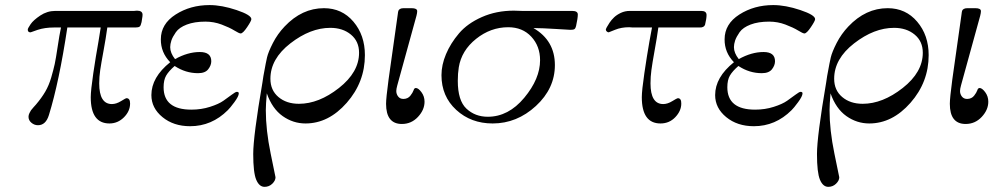

<svg xmlns="http://www.w3.org/2000/svg" viewBox="-20 -473 3916 753"><path d="M88.9 -356.9Q88.9 -361.8 99.9 -377.9Q110.8 -394 137.9 -412.1Q165 -430.2 196.8 -430.2H505.9Q507.8 -430.2 511.5 -430.7Q515.1 -431.2 517.1 -431.2Q539.1 -431.2 539.1 -415Q539.1 -409.2 537.1 -398.7Q535.2 -388.2 535.2 -386.2Q532.2 -372.1 527.6 -368.7Q522.9 -365.2 511.2 -365.2H400.9Q395 -322.3 386 -273.7Q377 -225.1 373 -198Q369.1 -170.9 369.1 -146Q369.1 -64.9 418.9 -64.9Q436 -64.9 454.6 -76.4Q473.1 -87.9 476.1 -87.9Q490.2 -87.9 490.2 -66.9Q490.2 -37.1 466.1 -12.9Q441.9 11.2 409.2 11.2Q335.9 11.2 335.9 -91.8Q335.9 -117.7 345.9 -185.8Q356 -253.9 366.2 -310.1L375 -365.2H244.1Q211.9 -151.4 171.9 -22Q159.7 18.1 128.9 18.1Q114.7 18.1 103.3 8.5Q91.8 -1 91.8 -15.1Q91.8 -22 95.5 -29.5Q99.1 -37.1 101.6 -40.5Q104 -43.9 112.1 -53Q120.1 -62 121.1 -63Q143.1 -88.9 157.5 -113.5Q171.9 -138.2 180.9 -169.2Q189.9 -200.2 194.6 -221.7Q199.2 -243.2 206.1 -289.6Q212.9 -335.9 219.2 -365.2H191.9Q155.8 -365.2 127.9 -356L100.1 -346.2Q88.9 -345.7 88.9 -356.9Z M573.7 -100.1Q573.7 -169.9 647.5 -229Q610.4 -267.1 610.8 -318.8Q610.8 -378.9 668.7 -416Q726.6 -453.1 801.8 -453.1Q849.6 -453.1 907.7 -433.6Q965.8 -414.1 965.8 -397.9Q965.8 -391.1 949.2 -366.5Q932.6 -341.8 923.8 -341.8Q918 -341.8 898.9 -353.5Q879.9 -365.2 849.4 -376.7Q818.8 -388.2 785.6 -388.2Q742.7 -388.2 712.6 -376.7Q682.6 -365.2 669.7 -346.7Q656.7 -328.1 652.1 -314Q647.5 -299.8 647.5 -288.1Q647.5 -265.1 666.5 -241.2Q716.3 -269 763.7 -269Q808.6 -269 808.6 -232.9Q808.6 -216.8 796.6 -201.4Q784.7 -186 756.8 -186Q708 -186 665.5 -213.9H664.6Q641.6 -193.8 631.6 -176.5Q621.6 -159.2 621.6 -130.9Q621.6 -43 730.5 -43Q769.5 -43 803.7 -54Q837.9 -64.9 856.2 -77.9Q874.5 -90.8 889.2 -101.8Q903.8 -112.8 908.7 -112.8Q916.5 -112.8 916.5 -106.9Q916.5 -95.7 899.2 -72.3Q881.8 -48.8 873.5 -41Q810.5 22 725.6 22Q660.6 22 617.2 -13.7Q573.7 -49.3 573.7 -100.1Z M973.1 130.9Q973.1 62 1009.3 -149.9Q1013.2 -177.7 1016.6 -193.8Q1022.5 -227.1 1027.3 -248Q1032.2 -269 1050.3 -304.4Q1068.4 -339.8 1096.2 -369.1Q1164.1 -440.9 1250.5 -440.9Q1321.3 -440.9 1366.2 -387.9Q1411.1 -335 1411.1 -256.8Q1411.1 -150.9 1339.8 -69.8Q1268.6 11.2 1178.2 11.2Q1129.4 11.2 1088.4 -17.8Q1047.4 -46.9 1026.4 -106.9Q1022.5 -63 1022.5 -41Q1022.5 37.1 1041.5 129.2Q1060.5 221.2 1060.5 222.2Q1060.5 235.4 1047.9 247.6Q1035.2 259.8 1017.6 259.8Q996.6 259.8 984.9 231.9Q973.1 204.1 973.1 130.9ZM1040.5 -164.1Q1040.5 -119.1 1072 -92.5Q1103.5 -65.9 1152.3 -65.9Q1230.5 -65.9 1309.3 -127.9Q1388.2 -189.9 1388.2 -266.1Q1388.2 -311 1356.2 -337.4Q1324.2 -363.8 1275.4 -363.8Q1197.3 -363.8 1118.9 -303Q1040.5 -242.2 1040.5 -164.1Z M1494.1 -65.9Q1494.1 -87.9 1503.9 -161.1L1540 -417Q1541 -426.8 1542.5 -430.9Q1543.9 -435.1 1549.1 -438Q1554.2 -440.9 1563 -440.9H1594.2Q1616.2 -440.9 1616.2 -429.2Q1616.2 -422.4 1613.3 -411.1L1538.1 -138.2Q1534.2 -124 1534.2 -116.2Q1534.2 -104 1541.5 -94.5Q1548.8 -85 1562 -85Q1570.8 -85 1577.9 -88.4Q1585 -91.8 1589.6 -97.9Q1594.2 -104 1597.2 -108.9Q1600.1 -113.8 1602.1 -119.1L1604 -124Q1606.9 -127.9 1610.8 -127.9Q1620.6 -127.9 1632.8 -111.6Q1645 -95.2 1645 -74.2Q1645 -42 1619.1 -14.4Q1593.3 13.2 1556.2 13.2Q1494.1 13.2 1494.1 -65.9Z M1711.4 -178.2Q1711.4 -218.3 1729.2 -260.7Q1747.1 -303.2 1780 -342Q1813 -380.9 1869.6 -406Q1926.3 -431.2 1995.1 -431.2Q2001 -431.2 2011 -430.7Q2021 -430.2 2027.3 -430.2H2224.1Q2246.1 -430.2 2246.1 -416Q2246.1 -401.9 2239.3 -371.1Q2237.3 -362.3 2233.2 -359.1Q2229 -356 2217.3 -356Q2214.4 -356 2159.7 -359.4Q2105 -362.8 2079.1 -362.8H2072.3Q2156.2 -314 2156.2 -217.8Q2156.2 -126 2081.8 -57.4Q2007.3 11.2 1912.1 11.2Q1827.1 11.2 1769.3 -42Q1711.4 -95.2 1711.4 -178.2ZM1775.4 -155.8Q1775.4 -78.6 1809.3 -46.9Q1843.3 -15.1 1893.1 -15.1Q1974.1 -15.1 2036.1 -89.6Q2098.1 -164.1 2098.1 -236.8Q2098.1 -292 2063.7 -329.1Q2029.3 -366.2 1973.1 -366.2Q1904.3 -366.2 1847.2 -320.6Q1790 -274.9 1779.3 -209Q1775.4 -185.5 1775.4 -155.8Z M2356 -356.9Q2356 -358.9 2359.6 -366Q2363.3 -373 2370.6 -384Q2377.9 -395 2388.4 -405Q2398.9 -415 2415 -422.6Q2431.2 -430.2 2450.2 -430.2H2730Q2751 -430.2 2751 -414.1Q2751 -399.9 2745.1 -376Q2741.2 -364.7 2724.1 -365.2H2562Q2556.2 -323.2 2547.1 -273.7Q2538.1 -224.1 2534.7 -198Q2531.2 -171.9 2531.2 -146Q2531.2 -64.9 2581.1 -64.9Q2598.1 -64.9 2616.7 -76.4Q2635.3 -87.9 2638.2 -87.9Q2652.3 -87.9 2651.9 -66.9Q2651.9 -38.1 2628.4 -13.4Q2605 11.2 2570.3 11.2Q2497.1 11.2 2497.1 -91.8Q2497.1 -117.7 2507.1 -185.8Q2517.1 -253.9 2526.9 -310.1L2537.1 -365.2H2461.9Q2459 -365.2 2454.1 -365.7Q2449.2 -366.2 2447.3 -366.2Q2416.5 -366.2 2392.3 -356.2Q2368.2 -346.2 2367.2 -346.2Q2363.3 -346.2 2359.6 -349.6Q2356 -353 2356 -356.9Z M2784.7 -100.1Q2784.7 -169.9 2858.4 -229Q2821.3 -267.1 2821.8 -318.8Q2821.8 -378.9 2879.6 -416Q2937.5 -453.1 3012.7 -453.1Q3060.5 -453.1 3118.7 -433.6Q3176.8 -414.1 3176.8 -397.9Q3176.8 -391.1 3160.2 -366.5Q3143.6 -341.8 3134.8 -341.8Q3128.9 -341.8 3109.9 -353.5Q3090.8 -365.2 3060.3 -376.7Q3029.8 -388.2 2996.6 -388.2Q2953.6 -388.2 2923.6 -376.7Q2893.6 -365.2 2880.6 -346.7Q2867.7 -328.1 2863 -314Q2858.4 -299.8 2858.4 -288.1Q2858.4 -265.1 2877.4 -241.2Q2927.2 -269 2974.6 -269Q3019.5 -269 3019.5 -232.9Q3019.5 -216.8 3007.6 -201.4Q2995.6 -186 2967.8 -186Q2918.9 -186 2876.5 -213.9H2875.5Q2852.5 -193.8 2842.5 -176.5Q2832.5 -159.2 2832.5 -130.9Q2832.5 -43 2941.4 -43Q2980.5 -43 3014.6 -54Q3048.8 -64.9 3067.1 -77.9Q3085.4 -90.8 3100.1 -101.8Q3114.7 -112.8 3119.6 -112.8Q3127.4 -112.8 3127.4 -106.9Q3127.4 -95.7 3110.1 -72.3Q3092.8 -48.8 3084.5 -41Q3021.5 22 2936.5 22Q2871.6 22 2828.1 -13.7Q2784.7 -49.3 2784.7 -100.1Z M3184.1 130.9Q3184.1 62 3220.2 -149.9Q3224.1 -177.7 3227.5 -193.8Q3233.4 -227.1 3238.3 -248Q3243.2 -269 3261.2 -304.4Q3279.3 -339.8 3307.1 -369.1Q3375 -440.9 3461.4 -440.9Q3532.2 -440.9 3577.1 -387.9Q3622.1 -335 3622.1 -256.8Q3622.1 -150.9 3550.8 -69.8Q3479.5 11.2 3389.2 11.2Q3340.3 11.2 3299.3 -17.8Q3258.3 -46.9 3237.3 -106.9Q3233.4 -63 3233.4 -41Q3233.4 37.1 3252.4 129.2Q3271.5 221.2 3271.5 222.2Q3271.5 235.4 3258.8 247.6Q3246.1 259.8 3228.5 259.8Q3207.5 259.8 3195.8 231.9Q3184.1 204.1 3184.1 130.9ZM3251.5 -164.1Q3251.5 -119.1 3283 -92.5Q3314.5 -65.9 3363.3 -65.9Q3441.4 -65.9 3520.3 -127.9Q3599.1 -189.9 3599.1 -266.1Q3599.1 -311 3567.1 -337.4Q3535.2 -363.8 3486.3 -363.8Q3408.2 -363.8 3329.8 -303Q3251.5 -242.2 3251.5 -164.1Z M3705.1 -65.9Q3705.1 -87.9 3714.8 -161.1L3751 -417Q3752 -426.8 3753.4 -430.9Q3754.9 -435.1 3760 -438Q3765.1 -440.9 3773.9 -440.9H3805.2Q3827.1 -440.9 3827.1 -429.2Q3827.1 -422.4 3824.2 -411.1L3749 -138.2Q3745.1 -124 3745.1 -116.2Q3745.1 -104 3752.4 -94.5Q3759.8 -85 3772.9 -85Q3781.7 -85 3788.8 -88.4Q3795.9 -91.8 3800.5 -97.9Q3805.2 -104 3808.1 -108.9Q3811 -113.8 3813 -119.1L3814.9 -124Q3817.9 -127.9 3821.8 -127.9Q3831.5 -127.9 3843.8 -111.6Q3856 -95.2 3856 -74.2Q3856 -42 3830.1 -14.4Q3804.2 13.2 3767.1 13.2Q3705.1 13.2 3705.1 -65.9Z"/></svg>

Font: CMU Serif Extra
Style: RomanSlanted
Weight: 500
Italic angle: -9.46001°
Version: Version 0.7.0